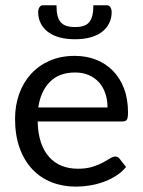

<svg xmlns="http://www.w3.org/2000/svg" viewBox="-20 -695 538 722"><path d="M36.6 0ZM261.2 -484.9Q304.2 -484.9 340.8 -470.7Q377.4 -456.5 404.3 -429.2Q431.2 -401.9 446.3 -362.3Q461.4 -322.8 461.4 -271.5Q461.4 -251.5 457 -244.9Q452.6 -238.3 440.9 -238.3H121.6Q122.6 -193.4 133.8 -159.9Q145 -126.5 164.8 -104.5Q184.6 -82.5 211.9 -71.5Q239.3 -60.5 272.9 -60.5Q304.2 -60.5 327.1 -67.6Q350.1 -74.7 366.5 -83.5Q382.8 -92.3 394 -99.4Q405.3 -106.4 413.6 -106.4Q418.9 -106.4 422.9 -104.2Q426.8 -102.1 429.7 -98.1L454.1 -66.9Q438 -47.9 416.3 -33.9Q394.5 -20 369.6 -11Q344.7 -2 318.1 2.4Q291.5 6.8 265.6 6.8Q215.8 6.8 173.8 -9.8Q131.8 -26.4 101.3 -58.8Q70.8 -91.3 53.7 -138.9Q36.6 -186.5 36.6 -248.5Q36.6 -298.3 52 -341.6Q67.4 -384.8 96.4 -416.7Q125.5 -448.7 167.2 -466.8Q209 -484.9 261.2 -484.9ZM262.7 -422.4Q202.6 -422.4 167.7 -387.2Q132.8 -352.1 124 -291H384.3Q384.3 -319.8 376 -344Q367.7 -368.2 352.1 -385.5Q336.4 -402.8 313.7 -412.6Q291 -422.4 262.7 -422.4ZM262.2 -593.3Q281.2 -593.3 294.4 -597.7Q307.6 -602.1 315.7 -611.8Q323.7 -621.6 327.4 -637.2Q331.1 -652.8 331.1 -675.3H381.3Q390.6 -675.3 395.3 -667.5Q399.9 -659.7 399.9 -649.9Q399.9 -626.5 390.4 -607.4Q380.9 -588.4 363.3 -575Q345.7 -561.5 320.1 -554.4Q294.4 -547.4 262.2 -547.4Q229.5 -547.4 203.9 -554.4Q178.2 -561.5 160.4 -575Q142.6 -588.4 133.1 -607.4Q123.5 -626.5 123.5 -649.9Q123.5 -659.7 128.2 -667.5Q132.8 -675.3 142.1 -675.3H192.4Q192.4 -652.8 196 -637.2Q199.7 -621.6 208 -611.8Q216.3 -602.1 229.5 -597.7Q242.7 -593.3 262.2 -593.3Z"/></svg>

Font: Carlito
Style: Regular
Weight: 400
Designer: Lukasz Dziedzic
Foundry: tyPoland Lukasz Dziedzic
Version: Version 1.103; Beta1; all basic design good, some composites